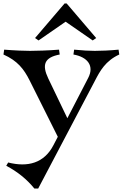

<svg xmlns="http://www.w3.org/2000/svg" viewBox="-45 -836 707 1106"><path d="M2 100 -9 119C56 153 110 197 153 250H175L502 -371C531 -427 562 -485 642 -522L638 -550C589 -545 533 -543 501 -543C469 -543 433 -545 382 -550L378 -522C458 -508 500 -458 463 -387L343 -155L233 -384C196 -462 209 -505 299 -522L295 -550C236 -545 160 -543 128 -543C96 -543 40 -545 -21 -550L-25 -522C55 -486 92 -440 126 -372L288 -48L263 0C210 103 116 129 2 100ZM157 -617 177 -603 333 -711 489 -603 509 -617 339 -816H327Z"/></svg>

Font: Basteleur Moonlight
Style: Regular
Weight: 300
Designer: Keussel
Foundry: Keussel Studio
Version: Version 1.300;Glyphs 3.2 (3192)